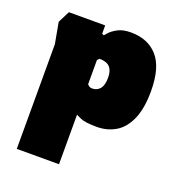

<svg xmlns="http://www.w3.org/2000/svg" viewBox="-132 -590 865 940"><g transform="rotate(20 300.5 -120.5)"><path d="M60 243V-302L40 -412L71 -473H260V-430L270 -425Q270 -425 283 -440Q296 -455 322.5 -469.5Q349 -484 391 -484Q480 -484 530.5 -427Q581 -370 581 -247Q581 -155 555.5 -98.5Q530 -42 487 -17Q444 8 391 8Q329 8 304.5 -3.5Q280 -15 280 -15V243ZM306 -161Q330 -161 345.5 -179Q361 -197 361 -238Q361 -273 344.5 -291.5Q328 -310 290 -310L280 -300V-174Q280 -174 286.5 -167.5Q293 -161 306 -161Z"/></g></svg>

Font: Rowdies
Style: Bold
Weight: 700
Designer: Jaikishan Patel
Version: Version 1.000; ttfautohint (v1.8.3)